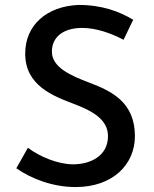

<svg xmlns="http://www.w3.org/2000/svg" viewBox="-20 -749 622 777"><path d="M480 -588 519 -669C464 -702 394 -729 298 -729C171 -724 82 -649 82 -532C82 -404 192 -361 283 -327C353 -300 417 -266 417 -198C417 -116 343 -84 276 -84C215 -84 140 -115 93 -151L46 -68C106 -26 193 8 286 8C436 8 526 -83 526 -198C526 -335 432 -380 343 -414C265 -443 190 -477 190 -540C190 -600 237 -636 313 -636C368 -636 429 -615 480 -588Z"/></svg>

Font: Reem Kufi
Style: Regular
Weight: 400
Designer: Khaled Hosny
Version: Version 0.007